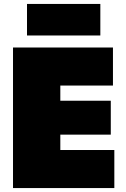

<svg xmlns="http://www.w3.org/2000/svg" viewBox="-20 -954 640 974"><path d="M46 0V-713H553V-520H286V-443H542V-271H286V-193H560V0ZM117 -774V-934H489V-774Z"/></svg>

Font: Commissioner Black
Style: Regular
Weight: 900
Designer: Kostas Bartsokas
Foundry: Kostas Bartsokas
Version: Version 1.000; ttfautohint (v1.8.3)